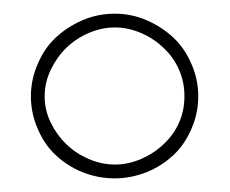

<svg xmlns="http://www.w3.org/2000/svg" viewBox="-20 -662 334 279"><path d="M147 -642.1Q171.4 -642.1 193.8 -632.3Q215.8 -622.6 232.4 -606.9Q248.5 -591.8 258.3 -568.8Q268.1 -546.4 268.1 -522Q268.1 -497.6 258.3 -475.1Q248.5 -452.1 232.4 -437Q215.3 -420.9 193.8 -412.1Q170.4 -402.8 147 -402.8Q122.1 -402.8 99.1 -412.1Q77.6 -420.9 60.5 -437Q44.4 -452.1 34.7 -475.1Q24.9 -497.6 24.9 -522Q24.9 -546.4 34.7 -568.8Q44.4 -591.8 60.5 -606.9Q77.1 -622.6 99.1 -632.3Q121.6 -642.1 147 -642.1ZM108.4 -613.8Q90.3 -606 76.2 -592.3Q63 -579.6 53.7 -560.5Q44.9 -542 44.9 -522Q44.9 -502 53.7 -483.9Q62.5 -465.8 76.2 -452.6Q90.3 -439 108.4 -431.2Q127.4 -422.9 147 -422.9Q166.5 -422.9 185.5 -431.2Q203.6 -439 217.8 -452.6Q232.9 -466.8 240.2 -483.9Q248 -501.5 248 -522Q248 -543 240.2 -560.5Q232.4 -578.6 217.8 -592.3Q203.6 -606 185.5 -613.8Q166.5 -622.1 147 -622.1Q127.4 -622.1 108.4 -613.8Z"/></svg>

Font: Datalegreya
Style: Dot
Weight: 700
Designer: Figs Lab
Foundry: Figs Lab
Version: Version 1.002;PS 001.002;hotconv 1.0.70;makeotf.lib2.5.58329